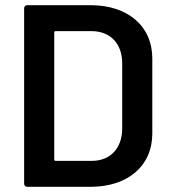

<svg xmlns="http://www.w3.org/2000/svg" viewBox="-20 -720 658 740"><path d="M329 0C472 0 567 -80 567 -205V-495C567 -620 472 -700 329 -700H85C78 -700 73 -695 73 -688V-12C73 -5 78 0 85 0ZM189 -595C189 -598 191 -600 194 -600H333C405 -600 451 -552 451 -476V-223C450 -148 405 -100 334 -100H194C191 -100 189 -102 189 -105Z"/></svg>

Font: Barlow SemiBold Numbers
Style: Regular
Weight: 600
Designer: Jeremy Tribby
Foundry: Tribby Type
Version: Version 1.408